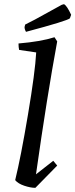

<svg xmlns="http://www.w3.org/2000/svg" viewBox="-20 -891 362 923"><path d="M105 -738Q98 -750 98 -761L101 -773L148 -797L277 -868L288 -871Q302 -863 322 -820L316 -803Q304 -791 105 -738ZM150 12Q127 12 97 2Q67 -8 53 -25Q80 -135 114.5 -340Q149 -545 154 -639L72 -651Q69 -663 69 -682Q176 -691 242 -712L255 -692Q206 -427 153 -53L236 -118L255 -95Z"/></svg>

Font: Albura Medium
Style: Italic
Weight: 462
Italic angle: -7°
Designer: Mercedes Jáuregui
Foundry: Omnibus-Type Team
Version: Version 1.000